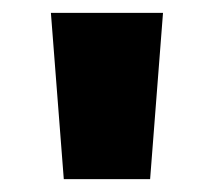

<svg xmlns="http://www.w3.org/2000/svg" viewBox="-20 -734 332 298"><path d="M233 -714H59L79 -456H213Z"/></svg>

Font: Noto Sans Lao UI Blk
Style: Regular
Weight: 900
Designer: Monotype Design Team
Foundry: Monotype Imaging Inc.
Version: Version 2.000